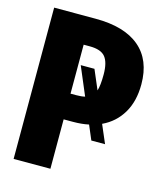

<svg xmlns="http://www.w3.org/2000/svg" viewBox="-106 -773 719 852"><g transform="rotate(15 253.5 -347.5)"><path d="M376 -252 412 -168H349L321 -234Q289 -227 248 -227H206V0H37V-695H228Q360 -695 429.5 -636.5Q499 -578 499 -466Q499 -388 466.5 -333.5Q434 -279 376 -252ZM318 -390Q326 -414 326 -465Q326 -520 306 -545Q286 -570 234 -570H206V-345H231Q257 -345 272 -349L217 -479H280Z"/></g></svg>

Font: Fira Sans Compressed ExtraBold
Style: Regular
Weight: 800
Width: 1
Designer: bBox Type GmbH & Carrois Corporate GbR & Edenspiekermann AG
Foundry: bBox Type GmbH & Carrois Corporate GbR & Edenspiekermann AG
Version: Version 4.301